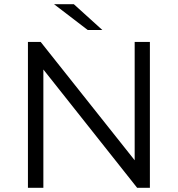

<svg xmlns="http://www.w3.org/2000/svg" viewBox="-20 -901 853 921"><path d="M114 0V-700H175L658 -92H626V-700H699V0H638L156 -608H188V0ZM401 -757 239 -881H334L471 -757Z"/></svg>

Font: Montserrat Thin
Style: Regular
Weight: 400
Version: Version 9.000